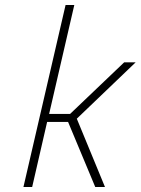

<svg xmlns="http://www.w3.org/2000/svg" viewBox="-20 -750 564 770"><path d="M109 0H74L243 -730H278L177 -293H261L478 -500H524L288 -274L401 0H362L253 -261H169Z"/></svg>

Font: TitilliumWebThinItalic
Style: Thin Italic
Weight: 200
Italic angle: -13°
Version: Version 1.001;PS 57.000;hotconv 1.0.70;makeotf.lib2.5.55311